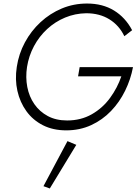

<svg xmlns="http://www.w3.org/2000/svg" viewBox="-20 -729 788 1087"><path d="M422 -297 431 -349H733Q720 -280 688.5 -215.5Q657 -151 608.5 -100.5Q560 -50 496 -20.5Q432 9 355 9Q280 9 223 -20Q166 -49 129.5 -99.5Q93 -150 78.5 -214.5Q64 -279 75 -350Q86 -424 121 -489Q156 -554 209.5 -603.5Q263 -653 330 -681Q397 -709 473 -709Q561 -709 625.5 -669.5Q690 -630 728 -558L684 -524Q655 -585 599.5 -619.5Q544 -654 468 -654Q405 -653 348.5 -629.5Q292 -606 247 -564.5Q202 -523 172.5 -468Q143 -413 133 -350Q124 -291 134.5 -236.5Q145 -182 174.5 -139.5Q204 -97 250.5 -72Q297 -47 360 -47Q438 -47 499.5 -82Q561 -117 603 -174.5Q645 -232 667 -297ZM362 70 412 91 262 338 226 325Z"/></svg>

Font: Jost* Light
Style: Italic
Weight: 300
Italic angle: -10°
Version: Version 3.7